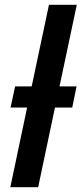

<svg xmlns="http://www.w3.org/2000/svg" viewBox="-20 -780 340 800"><path d="M23 0 93 -332H24L43 -420H112L184 -760H300L228 -420H299L281 -332H209L139 0Z"/></svg>

Font: Noto Sans UI Medium
Style: Italic
Weight: 500
Italic angle: -12°
Designer: Monotype Design Team
Foundry: Monotype Imaging Inc.
Version: Version 1.901